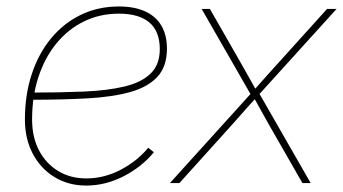

<svg xmlns="http://www.w3.org/2000/svg" viewBox="-20 -574 1075 602"><path d="M250.5 7.8Q194.3 7.8 150.9 -18.8Q107.4 -45.4 82.8 -92Q58.1 -138.7 58.1 -199.2Q58.1 -276.9 79.6 -341.8Q101.1 -406.7 140.6 -454.3Q180.2 -502 234.1 -527.8Q288.1 -553.7 352.5 -553.7Q401.4 -553.7 435.1 -538.3Q468.8 -522.9 486.1 -493.4Q503.4 -463.9 503.4 -421.4Q503.4 -365.7 473.9 -333.5Q444.3 -301.3 388.9 -285.6Q333.5 -270 254.6 -265.6Q175.8 -261.2 77.6 -261.2V-283.7Q168.5 -283.7 242.7 -286.9Q316.9 -290 370.1 -302.7Q423.3 -315.4 452.1 -343.3Q481 -371.1 481 -419.9Q481 -475.6 448.5 -503.4Q416 -531.2 352.5 -531.2Q293 -531.2 243.2 -506.8Q193.4 -482.4 157 -438Q120.6 -393.6 100.6 -332.8Q80.6 -272 80.6 -199.2Q80.6 -144 102.3 -102.5Q124 -61 162.4 -37.8Q200.7 -14.6 250.5 -14.6Q306.6 -14.6 358.4 -41.7Q410.2 -68.8 444.8 -110.8L462.4 -96.7Q424.8 -50.8 367.9 -21.5Q311 7.8 250.5 7.8Z M512.7 0 772.9 -287.6 770 -271 612.3 -545.9H638.2L727.1 -390.6Q741.7 -365.2 755.9 -339.8Q770 -314.5 784.7 -288.6H773.9Q796.9 -314.5 819.3 -339.8Q841.8 -365.2 865.2 -390.6L1005.4 -545.9H1035.2L786.1 -271L789.1 -287.6L954.1 0H928.2L825.2 -179.7Q812 -202.6 799.8 -225.1Q787.6 -247.6 774.9 -270H785.6Q764.6 -247.6 744.9 -225.1Q725.1 -202.6 704.6 -179.7L542.5 0Z"/></svg>

Font: Inter Thin
Style: Italic
Weight: 250
Italic angle: -9.3988°
Designer: Rasmus Andersson
Foundry: rsms
Version: Version 4.001;git-66647c0bb